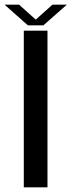

<svg xmlns="http://www.w3.org/2000/svg" viewBox="-32 -807 315 827"><path d="M70.5 0H172.5V-675H70.5ZM88 -698H155L256 -787H194L122 -722.5L50 -787H-12.5Z"/></svg>

Font: Anybody Thin
Style: Regular
Weight: 400
Version: Version 1.113;gftools[0.9.25]